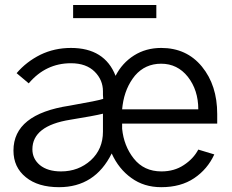

<svg xmlns="http://www.w3.org/2000/svg" viewBox="-20 -736 936 773"><path d="M34.2 -129.9Q34.2 -276.4 259.8 -310.5Q377 -331.1 395.5 -337.9Q395.5 -341.8 394.5 -353.5Q394.5 -365.2 394.5 -368.2Q394.5 -414.1 361.3 -447.3Q327.1 -481.4 265.6 -481.4Q164.1 -481.4 95.7 -400.4Q79.1 -414.1 46.9 -441.4Q85.9 -487.3 142.6 -515.6Q199.2 -543 265.6 -543Q401.4 -543 445.3 -430.7Q471.7 -482.4 519.5 -512.7Q567.4 -543 628.9 -543Q731.4 -543 793 -467.8Q854.5 -392.6 854.5 -277.3Q854.5 -264.6 854.5 -238.3Q758.8 -238.3 471.7 -238.3Q471.7 -233.4 471.7 -217.8Q478.5 -148.4 518.6 -97.7Q559.6 -45.9 629.9 -45.9Q681.6 -45.9 719.7 -71.3Q758.8 -96.7 778.3 -133.8Q799.8 -127 842.8 -114.3Q815.4 -54.7 761.7 -18.6Q708 17.6 628.9 17.6Q559.6 17.6 508.8 -19.5Q458 -55.7 429.7 -118.2Q362.3 17.6 217.8 17.6Q132.8 17.6 84 -22.5Q34.2 -62.5 34.2 -129.9ZM110.4 -134.8Q110.4 -96.7 140.6 -71.3Q171.9 -45.9 225.6 -45.9Q295.9 -45.9 345.7 -90.8Q394.5 -135.7 394.5 -206.1Q394.5 -230.5 394.5 -278.3Q359.4 -269.5 262.7 -253.9Q110.4 -229.5 110.4 -134.8ZM471.7 -295.9Q548.8 -295.9 778.3 -295.9Q778.3 -373 736.3 -426.8Q694.3 -479.5 628.9 -479.5Q564.5 -479.5 523.4 -431.6Q483.4 -382.8 473.6 -312.5Q472.7 -306.6 471.7 -295.9ZM274.4 -663.1Q274.4 -676.8 274.4 -715.8Q358.4 -715.8 609.4 -715.8Q609.4 -702.1 609.4 -663.1Q525.4 -663.1 274.4 -663.1Z"/></svg>

Font: Gothic A1
Style: Regular
Weight: 400
Designer: HanYang I&C Co.,Ltd.
Version: Version 2.50